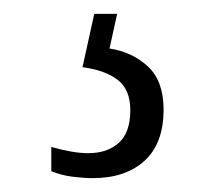

<svg xmlns="http://www.w3.org/2000/svg" viewBox="-20 -29 321 277"><path d="M114 228Q101 228 85 226Q69 224 54 218V183Q86 192 107 192Q135 192 151.5 177Q168 162 168 130Q168 100 149.5 86Q131 72 99 68L116 -9H149L138 41Q171 46 193.5 67Q216 88 216 129Q216 178 188.5 203Q161 228 114 228Z"/></svg>

Font: Noto Serif Lao Condensed Light
Style: Regular
Weight: 300
Width: 3
Designer: Monotype Design Team
Foundry: Monotype Imaging Inc.
Version: Version 2.003; ttfautohint (v1.8.4.7-5d5b)